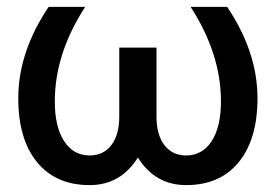

<svg xmlns="http://www.w3.org/2000/svg" viewBox="-20 -528 800 557"><path d="M240 9Q142 9 87.5 -57.5Q33 -124 33 -243Q33 -377 121 -508H227Q139 -372 139 -234Q139 -160 166 -118.5Q193 -77 240 -77Q280 -77 303 -107Q326 -137 326 -190V-390H434V-190Q434 -137 457 -107Q480 -77 520 -77Q567 -77 594 -118.5Q621 -160 621 -234Q621 -372 533 -508H639Q727 -377 727 -243Q727 -124 672.5 -57.5Q618 9 520 9Q430 9 380 -71Q330 9 240 9Z"/></svg>

Font: LT Superior Semi-bold
Style: Regular
Weight: 600
Designer: Daniel Lyons
Foundry: LyonsType
Version: Version 1.0